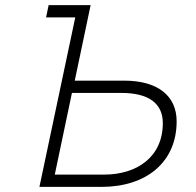

<svg xmlns="http://www.w3.org/2000/svg" viewBox="-20 -730 765 750"><path d="M134 0H377C551 0 670 -96 670 -256C670 -355 597 -415 465 -415H272L334 -710H170L160 -662H274ZM194 -48 261 -367H454C561 -367 616 -326 616 -249C616 -116 514 -48 387 -48Z"/></svg>

Font: Geist ExtraLight
Style: Italic
Weight: 200
Italic angle: -12°
Designer: Basement.studio, Andrés Briganti, Mateo Zaragoza
Foundry: Basement.studio, Vercel, Andrés Briganti, Guido Ferreyra, Mateo Zaragoza
Version: Version 1.500